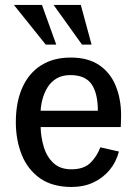

<svg xmlns="http://www.w3.org/2000/svg" viewBox="-20 -743 543 775"><path d="M269.5 11.7Q190.9 11.7 141.1 -23.7Q91.3 -59.1 67.6 -118.7Q43.9 -178.2 43.9 -250Q43.9 -330.6 70.1 -389.2Q96.2 -447.8 145.8 -479.2Q195.3 -510.7 265.6 -510.7Q335.4 -510.7 380.4 -480.2Q425.3 -449.7 447 -396.7Q468.8 -343.8 468.8 -276.9Q468.8 -274.9 468.5 -264.9Q468.3 -254.9 468 -244.6Q467.8 -234.4 467.3 -230H144Q145 -188.5 157 -149.2Q168.9 -109.9 196 -84.7Q223.1 -59.6 268.1 -59.6Q318.8 -59.6 345.5 -86.2Q372.1 -112.8 384.8 -148.4L460 -131.3Q448.7 -87.9 421.6 -55.9Q394.5 -23.9 356 -6.1Q317.4 11.7 269.5 11.7ZM144 -295.9H375Q375 -366.2 349.6 -403.1Q324.2 -439.9 263.7 -439.9Q230.5 -439.9 207.8 -426Q185.1 -412.1 171.6 -389.9Q158.2 -367.7 151.6 -343Q145 -318.4 144 -295.9ZM164.6 -563 36.1 -723.1H149.4L207 -563ZM311 -563 196.3 -723.1H306.2L349.6 -563Z"/></svg>

Font: Pontano Sans SemiBold
Style: Regular
Weight: 600
Designer: Vernon Adams
Foundry: Vernon Adams
Version: Version 2.001